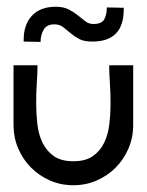

<svg xmlns="http://www.w3.org/2000/svg" viewBox="-20 -548 434 568"><path d="M197 0Q160 0 128 -14Q96 -28 72 -52Q48 -76 34 -108.5Q20 -141 20 -178V-355H91Q91 -333 89 -304Q87 -275 87 -243.5Q87 -212 90.5 -181Q94 -150 106 -125.5Q118 -101 139.5 -86Q161 -71 197 -71Q233 -71 254.5 -86Q276 -101 288 -125.5Q300 -150 303.5 -181Q307 -212 307 -243.5Q307 -275 305 -304Q303 -333 303 -355H374V-178Q374 -141 360 -108.5Q346 -76 322 -52Q298 -28 266 -14Q234 0 197 0ZM50 -430Q50 -475 74.5 -501.5Q99 -528 145 -528Q168 -528 183.5 -520Q199 -512 210.5 -502.5Q222 -493 232.5 -485Q243 -477 256 -477Q281 -477 288.5 -491Q296 -505 296 -526L346 -525V-520Q346 -425 253 -425Q228 -425 213.5 -433Q199 -441 188 -450.5Q177 -460 166.5 -468Q156 -476 141 -476Q118 -476 109 -460Q100 -444 100 -424L50 -425V-430Z"/></svg>

Font: Googee
Style: Regular
Weight: 400
Designer: Peter Wiegel
Foundry: CATFonts Peter Wiegel
Version: 1.000